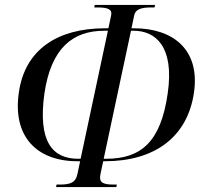

<svg xmlns="http://www.w3.org/2000/svg" viewBox="-20 -744 806 774"><path d="M206 10H449L451 0H438C393 0 378 -9 385 -42L396 -94H403C603 -94 736 -191 762 -371C787 -544 678 -630 520 -630H510L521 -682C526 -705 545 -714 590 -714H603L605 -724H362L360 -714H373C418 -714 433 -705 428 -682L417 -630H403C212 -630 80 -544 56 -371C30 -194 128 -94 292 -94H303L292 -42C285 -9 266 0 221 0H208ZM305 -104H295C192 -104 132 -172 159 -367C186 -551 274 -620 400 -620H415ZM398 -104 508 -620H519C605 -620 684 -559 656 -367C628 -171 548 -104 408 -104Z"/></svg>

Font: Noto Serif Display SemiCondensed
Style: Italic
Weight: 400
Width: 4
Italic angle: -12°
Designer: Monotype Design Team
Foundry: Monotype Imaging Inc.
Version: Version 2.009